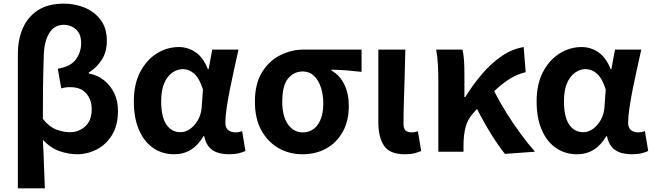

<svg xmlns="http://www.w3.org/2000/svg" viewBox="-20 -832 3583 1053"><path d="M78 201V-536Q78 -615 105 -677Q132 -739 187.5 -775.5Q243 -812 330 -812Q391 -812 444.5 -790Q498 -768 532 -723Q566 -678 566 -608Q566 -550 540 -507Q514 -464 467 -434V-429Q513 -421 549 -393Q585 -365 606 -322Q627 -279 627 -224Q627 -144 594 -91Q561 -38 510 -12Q459 14 404 14Q357 14 308 -2.5Q259 -19 215 -65Q219 3 221 69Q223 135 226 201ZM363 -107Q412 -107 447.5 -139Q483 -171 483 -234Q483 -284 453.5 -319Q424 -354 365 -354Q337 -354 316 -347L297 -455Q368 -467 396.5 -506.5Q425 -546 425 -595Q425 -646 396.5 -671Q368 -696 331 -696Q278 -696 250 -650.5Q222 -605 220 -525Q217 -439 216 -353.5Q215 -268 215 -180Q250 -136 289 -121.5Q328 -107 363 -107Z M936 14Q870 14 820 -20.5Q770 -55 742 -120Q714 -185 714 -276Q714 -370 748.5 -436.5Q783 -503 839.5 -538.5Q896 -574 961 -574Q1010 -574 1052 -546Q1094 -518 1120 -453H1124L1144 -560H1288Q1277 -510 1264.5 -454Q1252 -398 1241 -343Q1230 -288 1223 -240Q1216 -192 1216 -159Q1216 -131 1231.5 -118.5Q1247 -106 1271 -106Q1290 -106 1308 -113L1326 -4Q1312 3 1289.5 8.5Q1267 14 1235 14Q1179 14 1145 -9Q1111 -32 1100 -85H1096Q1038 14 936 14ZM970 -107Q998 -107 1023.5 -125.5Q1049 -144 1066 -174.5Q1083 -205 1086 -242L1093 -341Q1074 -402 1045.5 -427.5Q1017 -453 982 -453Q953 -453 925.5 -434Q898 -415 881 -376.5Q864 -338 864 -277Q864 -191 892.5 -149Q921 -107 970 -107Z M1639 14Q1567 14 1508 -19.5Q1449 -53 1413.5 -117Q1378 -181 1378 -274Q1378 -371 1416 -434Q1454 -497 1515.5 -528.5Q1577 -560 1646 -560H1963V-438Q1917 -443 1880 -446Q1843 -449 1798 -450V-445Q1843 -420 1868 -369.5Q1893 -319 1893 -251Q1893 -169 1860 -109.5Q1827 -50 1770 -18Q1713 14 1639 14ZM1641 -106Q1692 -106 1722.5 -148Q1753 -190 1753 -265Q1753 -313 1740 -352.5Q1727 -392 1702 -416Q1677 -440 1641 -440Q1591 -440 1559.5 -401Q1528 -362 1528 -274Q1528 -195 1559 -150.5Q1590 -106 1641 -106Z M2200 14Q2117 14 2086 -33Q2055 -80 2055 -159V-560H2203Q2202 -492 2199.5 -417.5Q2197 -343 2195 -274Q2193 -205 2193 -153Q2193 -126 2204.5 -116Q2216 -106 2238 -106Q2254 -106 2272 -112L2290 -4Q2274 3 2253.5 8.5Q2233 14 2200 14Z M2384 0V-393Q2384 -426 2382 -471.5Q2380 -517 2372 -560H2516Q2523 -534 2525 -498Q2527 -462 2527 -423V-300H2532Q2574 -368 2624 -426.5Q2674 -485 2731 -524Q2788 -563 2852 -574L2863 -436Q2819 -426 2778 -401Q2737 -376 2690 -332Q2718 -277 2755.5 -216.5Q2793 -156 2834.5 -99.5Q2876 -43 2914 0L2749 12Q2714 -32 2674 -96Q2634 -160 2596 -235Q2592 -230 2586.5 -224Q2581 -218 2576 -212Q2546 -180 2534 -137Q2522 -94 2522 -32V0Z M3145 14Q3079 14 3029 -20.5Q2979 -55 2951 -120Q2923 -185 2923 -276Q2923 -370 2957.5 -436.5Q2992 -503 3048.5 -538.5Q3105 -574 3170 -574Q3219 -574 3261 -546Q3303 -518 3329 -453H3333L3353 -560H3497Q3486 -510 3473.5 -454Q3461 -398 3450 -343Q3439 -288 3432 -240Q3425 -192 3425 -159Q3425 -131 3440.5 -118.5Q3456 -106 3480 -106Q3499 -106 3517 -113L3535 -4Q3521 3 3498.5 8.5Q3476 14 3444 14Q3388 14 3354 -9Q3320 -32 3309 -85H3305Q3247 14 3145 14ZM3179 -107Q3207 -107 3232.5 -125.5Q3258 -144 3275 -174.5Q3292 -205 3295 -242L3302 -341Q3283 -402 3254.5 -427.5Q3226 -453 3191 -453Q3162 -453 3134.5 -434Q3107 -415 3090 -376.5Q3073 -338 3073 -277Q3073 -191 3101.5 -149Q3130 -107 3179 -107Z"/></svg>

Font: Chiron Sans HK TT
Style: Bold
Weight: 700
Designer: Ryoko NISHIZUKA 西塚涼子 (kana, bopomofo & ideographs); Paul D. Hunt (Latin, Greek & Cyrillic); Sandoll Communications 산돌커뮤니
Foundry: Adobe
Version: Version 2.022;hotconv 1.0.109;makeotfexe 2.5.65596